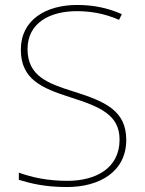

<svg xmlns="http://www.w3.org/2000/svg" viewBox="-20 -744 583 774"><path d="M489 -180C489 -298 404 -335 277 -375C174 -407 91 -437 91 -546C91 -653 183 -699 289 -699C342 -699 398 -691 460 -664L471 -687C412 -713 354 -724 291 -724C165 -724 64 -664 64 -544C64 -425 147 -389 263 -352C386 -313 462 -280 462 -181C462 -65 365 -15 252 -15C171 -15 109 -29 56 -48V-19C104 -5 158 10 250 10C380 10 489 -51 489 -180Z"/></svg>

Font: Noto Sans Malayalam Thin
Style: Regular
Weight: 100
Designer: Jelle Bosma - Monotype Design Team
Foundry: Monotype Imaging Inc.
Version: Version 2.104